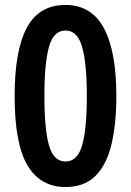

<svg xmlns="http://www.w3.org/2000/svg" viewBox="-20 -744 529 774"><path d="M449 -357Q449 -245 429.5 -162.5Q410 -80 365 -35Q320 10 244 10Q143 10 91 -77Q39 -164 39 -357Q39 -540 88 -632Q137 -724 244 -724Q348 -724 398.5 -631Q449 -538 449 -357ZM159 -357Q159 -223 177.5 -158Q196 -93 244 -93Q292 -93 311 -158Q330 -223 330 -357Q330 -489 311 -555Q292 -621 244 -621Q196 -621 177.5 -555.5Q159 -490 159 -357Z"/></svg>

Font: Noto Sans Ethiopic Condensed SemiBold
Style: Regular
Weight: 600
Width: 3
Designer: Monotype Design Team
Foundry: Monotype Imaging Inc.
Version: Version 2.102; ttfautohint (v1.8.4.7-5d5b)